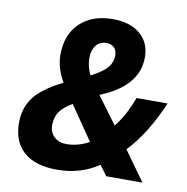

<svg xmlns="http://www.w3.org/2000/svg" viewBox="-82 -804 871 893"><g transform="rotate(10 354.0 -357.5)"><path d="M647 0H476.1L440.9 -47.9Q355.5 9.8 244.1 9.8Q142.1 9.8 87.6 -37.8Q33.2 -85.4 33.2 -174.8Q33.2 -245.6 71.5 -296.1Q109.9 -346.7 205.1 -394Q168 -457.5 168 -520Q168 -615.2 225.3 -670.2Q282.7 -725.1 379.9 -725.1Q462.4 -725.1 509.8 -684.8Q557.1 -644.5 557.1 -575.2Q557.1 -438.5 378.9 -367.2L474.1 -238.8Q495.6 -266.6 513.4 -298.1Q531.2 -329.6 551.8 -382.8H698.2Q633.3 -230 546.9 -140.1ZM264.2 -304.2Q221.2 -279.3 204.1 -253.2Q187 -227.1 187 -189Q187 -157.2 209.2 -136.2Q231.4 -115.2 266.1 -115.2Q322.3 -115.2 374 -144ZM323.2 -449.2Q378.4 -478 399.2 -503.4Q419.9 -528.8 419.9 -558.1Q419.9 -585.9 405.3 -598.4Q390.6 -610.8 371.1 -610.8Q338.9 -610.8 321 -588.1Q303.2 -565.4 303.2 -529.8Q303.2 -507.3 309.1 -484.9Q314.9 -462.4 323.2 -449.2Z"/></g></svg>

Font: CAA NEO Sans
Style: Bold Italic
Weight: 700
Italic angle: -12°
Version: Version 1.10